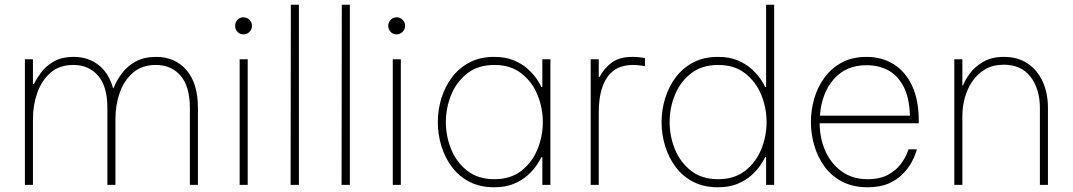

<svg xmlns="http://www.w3.org/2000/svg" viewBox="-20 -780 4526 810"><path d="M85 0V-530H119V-426H123Q133 -446 152.5 -473Q172 -500 206 -520Q240 -540 291 -540Q352 -540 395.5 -506Q439 -472 457 -408H459Q472 -441 494.5 -471Q517 -501 552.5 -520.5Q588 -540 639 -540Q718 -540 766.5 -484.5Q815 -429 815 -325V0H781V-325Q781 -415 742 -460.5Q703 -506 637 -506Q580 -506 542 -474Q504 -442 485.5 -390Q467 -338 467 -278V0H433V-325Q433 -415 394 -460.5Q355 -506 289 -506Q231 -506 193.5 -473.5Q156 -441 137.5 -389Q119 -337 119 -278V0Z M1007 -635Q992 -635 982 -645.5Q972 -656 972 -671Q972 -686 982 -696.5Q992 -707 1007 -707Q1022 -707 1032.5 -696.5Q1043 -686 1043 -671Q1043 -656 1032.5 -645.5Q1022 -635 1007 -635ZM991 0V-530H1025V0Z M1206 0 1207 -760H1241V0Z M1421 0 1422 -760H1456V0Z M1653 -635Q1638 -635 1628 -645.5Q1618 -656 1618 -671Q1618 -686 1628 -696.5Q1638 -707 1653 -707Q1668 -707 1678.5 -696.5Q1689 -686 1689 -671Q1689 -656 1678.5 -645.5Q1668 -635 1653 -635ZM1637 0V-530H1671V0Z M2065 -540Q2113 -540 2147.5 -525.5Q2182 -511 2205.5 -490Q2229 -469 2243.5 -448Q2258 -427 2264 -413H2268V-530H2302V0H2268V-117H2264Q2258 -104 2243.5 -82.5Q2229 -61 2205.5 -40Q2182 -19 2147.5 -4.5Q2113 10 2065 10Q2005 10 1960.5 -13Q1916 -36 1886.5 -75.5Q1857 -115 1842 -164Q1827 -213 1827 -265Q1827 -316 1842 -365Q1857 -414 1886.5 -453.5Q1916 -493 1960.5 -516.5Q2005 -540 2065 -540ZM2066 -506Q1997 -506 1951.5 -470.5Q1906 -435 1883.5 -380Q1861 -325 1861 -265Q1861 -205 1883.5 -150Q1906 -95 1951.5 -59.5Q1997 -24 2066 -24Q2134 -24 2179.5 -59.5Q2225 -95 2247.5 -150Q2270 -205 2270 -265Q2270 -325 2247.5 -380Q2225 -435 2179.5 -470.5Q2134 -506 2066 -506Z M2472 0V-530H2506V-456H2510Q2527 -490 2559.5 -515Q2592 -540 2648 -540Q2669 -540 2685 -537.5Q2701 -535 2701 -535V-501Q2701 -501 2684.5 -503.5Q2668 -506 2649 -506Q2624 -506 2599 -498Q2574 -490 2553 -468Q2532 -446 2519 -406Q2506 -366 2506 -302V0Z M3009 10Q2949 10 2904.5 -13Q2860 -36 2830.5 -75.5Q2801 -115 2786 -164Q2771 -213 2771 -265Q2771 -316 2786 -365Q2801 -414 2830.5 -453.5Q2860 -493 2904.5 -516.5Q2949 -540 3009 -540Q3057 -540 3091.5 -525.5Q3126 -511 3149.5 -490Q3173 -469 3187.5 -448Q3202 -427 3208 -413H3212V-760H3246V0H3212V-117H3208Q3202 -104 3187.5 -82.5Q3173 -61 3149.5 -40Q3126 -19 3091.5 -4.5Q3057 10 3009 10ZM3010 -24Q3078 -24 3123.5 -59.5Q3169 -95 3191.5 -150Q3214 -205 3214 -265Q3214 -325 3191.5 -380Q3169 -435 3123.5 -470.5Q3078 -506 3010 -506Q2941 -506 2895.5 -470.5Q2850 -435 2827.5 -380Q2805 -325 2805 -265Q2805 -205 2827.5 -150Q2850 -95 2895.5 -59.5Q2941 -24 3010 -24Z M3640 10Q3578 10 3532.5 -14Q3487 -38 3458 -78Q3429 -118 3415 -167Q3401 -216 3401 -265Q3401 -315 3415 -364Q3429 -413 3458.5 -453Q3488 -493 3532 -516.5Q3576 -540 3636 -540Q3700 -540 3749.5 -509.5Q3799 -479 3827.5 -419Q3856 -359 3856 -270V-260H3438Q3438 -197 3462 -143Q3486 -89 3531.5 -56.5Q3577 -24 3640 -24Q3693 -24 3727 -43Q3761 -62 3779.5 -87Q3798 -112 3805.5 -131Q3813 -150 3813 -150H3848Q3848 -150 3843 -134Q3838 -118 3825 -94Q3812 -70 3788.5 -46Q3765 -22 3729 -6Q3693 10 3640 10ZM3439 -292H3819Q3816 -373 3789.5 -419.5Q3763 -466 3723 -485.5Q3683 -505 3636 -505Q3549 -505 3497.5 -446Q3446 -387 3439 -292Z M4006 0V-530H4040V-420H4043Q4051 -442 4071.5 -470Q4092 -498 4127.5 -519Q4163 -540 4215 -540Q4274 -540 4315.5 -512Q4357 -484 4379 -435.5Q4401 -387 4401 -325V0H4367V-325Q4367 -404 4328 -455.5Q4289 -507 4215 -507Q4169 -507 4136 -487.5Q4103 -468 4081.5 -436Q4060 -404 4050 -366.5Q4040 -329 4040 -292V0Z"/></svg>

Font: Be Vietnam Pro Thin
Style: Regular
Weight: 100
Designer: Lam Bao, Tony Le, Vietanh Nguyen
Foundry: Yellow Type Foundry
Version: Version 1.002; ttfautohint (v1.8.3)